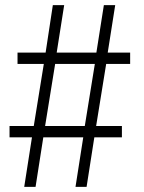

<svg xmlns="http://www.w3.org/2000/svg" viewBox="-20 -725 558 745"><path d="M74 0 104 -192H17V-236H111L150 -477H48V-521H157L185 -705H229L200 -521H354L383 -705H427L398 -521H485V-477H392L353 -236H453V-192H346L316 0H273L303 -192H148L118 0ZM155 -236H309L348 -477H194Z"/></svg>

Font: Nunito Sans 7pt Condensed ExtraLight
Style: Regular
Weight: 250
Width: 3
Designer: Vernon Adams
Foundry: Vernon Adams
Version: Version 3.101;gftools[0.9.27]